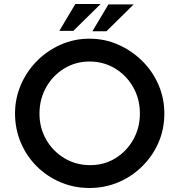

<svg xmlns="http://www.w3.org/2000/svg" viewBox="-20 -930 895 958"><path d="M55 -364Q55 -439 84 -506.5Q113 -574 164 -625.5Q215 -677 282.5 -707Q350 -737 426 -737Q503 -737 570.5 -707Q638 -677 690 -625.5Q742 -574 771 -506.5Q800 -439 800 -364Q800 -286 771 -219Q742 -152 690 -100.5Q638 -49 570.5 -20.5Q503 8 426 8Q350 8 282.5 -20.5Q215 -49 164 -99.5Q113 -150 84 -218Q55 -286 55 -364ZM177 -363Q177 -292 210.5 -233.5Q244 -175 301.5 -140.5Q359 -106 430 -106Q500 -106 556 -140.5Q612 -175 645 -233.5Q678 -292 678 -364Q678 -436 644.5 -495Q611 -554 554 -588.5Q497 -623 427 -623Q357 -623 300 -588Q243 -553 210 -494Q177 -435 177 -363ZM482 -910 346 -776H276L356 -910ZM647 -908 511 -774H441L521 -908Z"/></svg>

Font: Reem Kufi Fun Medium
Style: Regular
Weight: 500
Designer: Khaled Hosny
Version: Version 1.005